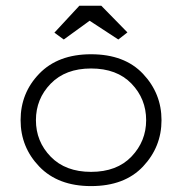

<svg xmlns="http://www.w3.org/2000/svg" viewBox="-20 -626 626 660"><path d="M50.8 -212.9Q50.8 -306.6 115.2 -373Q179.7 -439.5 293 -439.5Q408.2 -439.5 471.7 -372.1Q535.2 -304.7 535.2 -212.9Q535.2 -121.1 471.7 -53.7Q408.2 13.7 293 13.7Q179.7 13.7 115.2 -53.2Q50.8 -120.1 50.8 -212.9ZM293 -35.2Q381.8 -35.2 432.1 -87.9Q482.4 -140.6 482.4 -212.9Q482.4 -286.1 432.1 -338.4Q381.8 -390.6 293 -390.6Q205.1 -390.6 154.3 -338.4Q103.5 -286.1 103.5 -212.9Q103.5 -139.6 154.3 -87.4Q205.1 -35.2 293 -35.2ZM252.9 -606.4H328.1L418 -514.6L386.7 -490.2L288.1 -554.7L199.2 -490.2L167 -513.7Z"/></svg>

Font: Thabit
Style: Regular
Weight: 500
Designer: Regenerated by Nadim Shaikli
Foundry: MAK Alagha
Version: 0.01